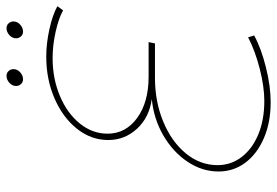

<svg xmlns="http://www.w3.org/2000/svg" viewBox="-154 -714 871 604"><g transform="rotate(-90 282.0 -412.5)"><path d="M366 -806Q366 -794 356 -785Q346 -776 334 -776Q325 -776 319 -782.5Q313 -789 313 -798Q313 -810 323 -819Q333 -828 345 -828Q354 -828 360 -821.5Q366 -815 366 -806ZM516 -806Q516 -794 506 -785Q496 -776 484 -776Q475 -776 469 -782.5Q463 -789 463 -798Q463 -810 473 -819Q483 -828 495 -828Q504 -828 510 -821.5Q516 -815 516 -806ZM564 -668 551 -650Q526 -664 483.5 -673.5Q441 -683 401 -683Q336 -683 281.5 -660Q227 -637 195 -597.5Q163 -558 163 -510Q163 -453 212.5 -417Q262 -381 342 -381H451L447 -361H338Q264 -361 201 -335Q138 -309 101 -264Q64 -219 64 -164Q64 -122 89.5 -88.5Q115 -55 160.5 -36Q206 -17 266 -17Q311 -17 367.5 -31.5Q424 -46 466 -68L472 -49Q432 -27 372 -12Q312 3 262 3Q198 3 148.5 -18.5Q99 -40 71.5 -77Q44 -114 44 -161Q44 -213 75 -259Q106 -305 158 -335Q210 -365 272 -371Q214 -379 178.5 -417.5Q143 -456 143 -508Q143 -562 178.5 -606.5Q214 -651 274 -677Q334 -703 405 -703Q447 -703 492 -693Q537 -683 564 -668Z"/></g></svg>

Font: TypoPRO Montserrat Alternates
Style: Italic
Weight: 250
Italic angle: -11.3°
Designer: Julieta Ulanovsky
Foundry: Julieta Ulanovsky
Version: Version 6.001